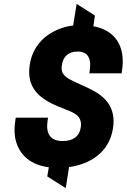

<svg xmlns="http://www.w3.org/2000/svg" viewBox="-20 -853 651 987"><path d="M59 -236C53 -196 53 -161 61 -131C81 -54 139 -5 231 7L223 54L318 114L335 6C446 -10 542 -71 561 -194C577 -298 523 -353 458 -388C422 -408 366 -429 333 -448C308 -464 292 -480 298 -518C305 -564 332 -588 380 -588C433 -588 451 -551 441 -488L439 -476H605L607 -488C627 -615 572 -698 460 -718L468 -773L374 -833L356 -722C331 -719 306 -713 282 -703C209 -674 148 -615 133 -521C110 -377 217 -329 316 -291C366 -272 404 -255 395 -197C388 -151 354 -128 303 -128C238 -128 214 -165 225 -236L227 -248H61Z"/></svg>

Font: Asimov Pro
Style: UltObl
Weight: 900
Designer: Google
Version: Version 2.000980; 2014